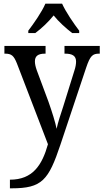

<svg xmlns="http://www.w3.org/2000/svg" viewBox="-20 -786 563 1045"><path d="M134 -619V-606H172C207 -632 244 -667 272 -702C300 -667 339 -632 373 -606H411V-619C382 -657 338 -721 318 -766H227C208 -721 163 -657 134 -619ZM34 192V239H43C209 239 244 195 309 1L449 -418C471 -483 484 -494 520 -494H523V-536H331V-494H334C374 -494 394 -482 394 -451C394 -437 391 -420 385 -402L324 -206C310 -163 296 -122 288 -85C282 -118 263 -178 244 -232L180 -404C173 -424 170 -439 170 -452C170 -480 186 -494 225 -494H228V-536H4V-494H7C43 -494 55 -483 72 -441L241 -1C209 113 158 192 34 192Z"/></svg>

Font: Noto Serif Ethiopic SmCn
Style: Regular
Weight: 400
Width: 4
Designer: Monotype Design Team
Foundry: Monotype Imaging Inc.
Version: Version 2.102